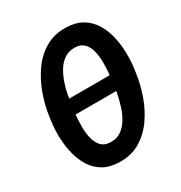

<svg xmlns="http://www.w3.org/2000/svg" viewBox="-171 -845 923 978"><g transform="rotate(-30 290.5 -355.5)"><path d="M357.4 -720.7Q412.1 -719.2 449.7 -697Q487.3 -674.8 510.5 -638.2Q533.7 -601.6 544.7 -556.6Q555.7 -511.7 557.4 -463.9Q559.1 -416 553.7 -373L548.8 -337.9Q540.5 -278.8 518.8 -216.8Q497.1 -154.8 460.7 -102.8Q424.3 -50.8 371.8 -19.5Q319.3 11.7 249 9.8Q194.3 8.3 156.7 -13.7Q119.1 -35.6 95.9 -72.3Q72.8 -108.9 61.5 -154.1Q50.3 -199.2 48.3 -246.6Q46.4 -293.9 51.8 -337.9L56.6 -372.6Q64.9 -432.1 86.9 -493.9Q108.9 -555.7 145.3 -607.9Q181.6 -660.2 234.4 -691.4Q287.1 -722.7 357.4 -720.7ZM347.7 -609.9Q310.5 -611.3 283.9 -594Q257.3 -576.7 239.3 -547.1Q221.2 -517.6 209.7 -483.2Q198.2 -448.7 192.4 -416Q191.9 -411.6 191.2 -407.2Q190.4 -402.8 189 -398.9H427.7Q428.2 -403.3 428.5 -407.2Q428.7 -411.1 429.2 -415Q432.1 -444.3 431.6 -477.3Q431.2 -510.3 423.8 -539.8Q416.5 -569.3 398.2 -588.9Q379.9 -608.4 347.7 -609.9ZM258.8 -101.1Q295.9 -99.1 322.3 -116.7Q348.6 -134.3 366.9 -164.1Q385.3 -193.8 396.2 -228.8Q407.2 -263.7 413.6 -296.4Q415 -300.3 415.5 -304.7Q416 -309.1 416.5 -312.5H177.7Q177.2 -309.6 177 -306.4Q176.8 -303.2 176.3 -299.3Q173.8 -271 174.1 -237.1Q174.3 -203.1 181.9 -172.9Q189.5 -142.6 207.5 -122.6Q225.6 -102.5 258.8 -101.1Z"/></g></svg>

Font: Roboto Condensed SemiBold
Style: Italic
Weight: 600
Italic angle: -12°
Designer: Christian Robertson
Foundry: Google
Version: Version 3.008; 2023